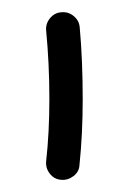

<svg xmlns="http://www.w3.org/2000/svg" viewBox="-20 -712 207 315"><path d="M80.1 -417Q68.8 -418 61.8 -427Q54.7 -436 55.7 -447.3Q61 -494.6 61 -549.8Q61 -606.9 55.7 -662.1Q54.7 -673.3 62.3 -682.4Q69.8 -691.4 81.1 -691.9Q92.3 -692.9 101.1 -685.5Q109.9 -678.2 110.8 -667Q113.3 -639.6 114.5 -609.6Q115.7 -579.6 115.7 -549.8Q115.7 -492.2 110.4 -441.4Q109.9 -430.2 100.6 -423.1Q91.3 -416 80.1 -417Z"/></svg>

Font: Mikhak-DS2-FD SemiBold
Style: Regular
Weight: 600
Designer: Amin Abedi
Version: Version 3.2